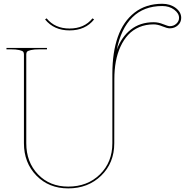

<svg xmlns="http://www.w3.org/2000/svg" viewBox="-20 -1020 1003 1042"><path d="M357.4 -865.2Q437.5 -865.2 481.9 -920.4L490.7 -914.6Q443.4 -855 357.4 -855Q272.5 -855 224.6 -914.6L232.9 -920.4Q278.3 -865.2 357.4 -865.2ZM613.8 -750Q639.2 -819.3 689.9 -859.4Q740.7 -899.4 814 -899.4Q839.4 -899.4 865.7 -888.7Q892.1 -877.9 901.4 -877.9Q922.4 -877.9 937 -891.4Q951.7 -904.8 951.7 -922.9Q951.7 -947.8 925.3 -967.5Q898.9 -987.3 860.4 -987.3Q760.3 -987.3 698.2 -925.8Q636.2 -864.3 613.8 -750ZM589.8 -620.1Q589.8 -735.4 619.4 -819.6Q648.9 -903.8 710.4 -951.7Q772 -999.5 860.4 -999.5Q903.3 -999.5 933.3 -977.1Q963.4 -954.6 963.4 -922.9Q963.4 -898.9 945.3 -882.6Q927.2 -866.2 901.4 -866.2Q887.2 -866.2 861.3 -877Q835.4 -887.7 814 -887.7Q771 -887.7 735.8 -872.8Q700.7 -857.9 675.8 -831.1Q650.9 -804.2 633.8 -766.8Q616.7 -729.5 608.6 -685.5Q600.6 -641.6 600.6 -591.3L600.1 -242.7Q600.1 -135.7 529.1 -66.7Q458 2.4 350.1 2.4Q245.1 2.4 177.5 -67.1Q109.9 -136.7 109.9 -242.7V-725.1Q109.9 -733.9 106 -739Q102.1 -744.1 84.7 -748.3Q67.4 -752.4 35.2 -752.4H15.1V-759.8H234.9V-752.4H197.3Q165 -752.4 147.7 -748.3Q130.4 -744.1 126.5 -739Q122.6 -733.9 122.6 -725.1V-242.7Q122.6 -140.1 186.3 -73.7Q250 -7.3 350.1 -7.3Q454.6 -7.3 522.2 -73.5Q589.8 -139.6 589.8 -242.7Z"/></svg>

Font: ZnikomitNo24
Style: Thin
Weight: 300
Designer: gluk
Foundry: gluk
Version: Version 0.55